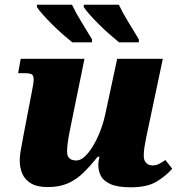

<svg xmlns="http://www.w3.org/2000/svg" viewBox="-20 -786 768 816"><path d="M536 10Q481 10 451 -3Q421 -16 409.5 -37Q398 -58 398 -83Q398 -103 403 -120H395Q365 -82 335 -52.5Q305 -23 269 -7Q233 9 183 9Q138 9 112 -6.5Q86 -22 75 -47.5Q64 -73 64 -102Q64 -127 70 -157Q76 -187 80 -212L114 -389Q119 -414 121 -427Q123 -440 123 -448Q123 -462 117 -468.5Q111 -475 82 -475H57L68 -536H339L278 -237Q272 -209 268.5 -184Q265 -159 265 -142Q265 -104 304 -104Q328 -104 353 -134Q378 -164 398 -209.5Q418 -255 428 -303L478 -536H672L601 -200Q597 -177 594 -161Q591 -145 591 -123Q591 -104 601.5 -93.5Q612 -83 628 -83Q643 -83 655 -89Q667 -95 683 -106L712 -69Q686 -39 646 -14.5Q606 10 536 10ZM486 -606Q469 -620 446.5 -639.5Q424 -659 402 -681Q380 -703 362 -723Q344 -743 336 -756V-766H485Q501 -732 525 -693Q549 -654 570 -619V-606ZM287 -606Q270 -620 247.5 -639.5Q225 -659 203 -681Q181 -703 163 -723Q145 -743 137 -756V-766H286Q302 -732 326 -693Q350 -654 371 -619V-606Z"/></svg>

Font: Noto Serif Black
Style: Italic
Weight: 900
Italic angle: -12°
Designer: Monotype Design Team
Foundry: Monotype Imaging Inc.
Version: Version 2.013